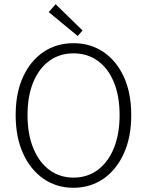

<svg xmlns="http://www.w3.org/2000/svg" viewBox="-20 -875 695 907"><path d="M327 12Q247 12 185.5 -30.5Q124 -73 89 -150Q54 -227 54 -331Q54 -436 89 -512Q124 -588 185.5 -629.5Q247 -671 327 -671Q407 -671 468.5 -629.5Q530 -588 565 -512Q600 -436 600 -331Q600 -227 565 -150Q530 -73 468.5 -30.5Q407 12 327 12ZM327 -36Q393 -36 442 -72.5Q491 -109 518 -175.5Q545 -242 545 -331Q545 -421 518 -486.5Q491 -552 442 -587.5Q393 -623 327 -623Q262 -623 213 -587.5Q164 -552 137 -486.5Q110 -421 110 -331Q110 -242 137 -175.5Q164 -109 213 -72.5Q262 -36 327 -36ZM347 -705 210 -818 243 -855 370 -731Z"/></svg>

Font: Assistant Light
Style: Regular
Weight: 300
Designer: Hebrew By Ben Nathan, Latin by Paul Hunt
Version: Version 3.000